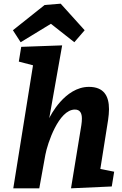

<svg xmlns="http://www.w3.org/2000/svg" viewBox="-20 -1021 664 1041"><path d="M95 -767 82 -687 159 -667 52 0H193L226 -182C237 -242 298 -427 386 -427C415 -427 424 -406 424 -378C424 -367 423 -355 421 -342L365 0L586 -10L599 -90L524 -105L566 -370C569 -391 571 -411 571 -429C571 -502 542 -550 462 -550C331 -550 251 -390 247 -380L317 -775ZM256 -892 383 -792 439 -857 309 -1001 222 -994 50 -857 92 -792Z"/></svg>

Font: Bitter
Style: Bold Italic
Weight: 700
Designer: Sol Matas
Foundry: Sol Matas
Version: Version 1.002